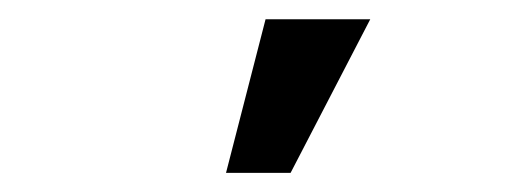

<svg xmlns="http://www.w3.org/2000/svg" viewBox="-20 -638 540 201"><path d="M216.6 -457 258 -617.8H367.6L284.2 -457Z"/></svg>

Font: Rokkitt SemiBold
Style: Regular
Weight: 600
Designer: Vernon Adams
Foundry: Vernon Adams
Version: Version 3.103